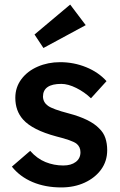

<svg xmlns="http://www.w3.org/2000/svg" viewBox="-20 -810 525 840"><path d="M248 10Q178 10 122.5 -13.5Q67 -37 32 -81L112 -150Q142 -116 179 -101Q216 -86 257 -86Q291 -86 311.5 -101.5Q332 -117 332 -144Q332 -168 314 -182Q295 -196 227 -213Q122 -241 81 -287Q47 -325 47 -382Q47 -428 73.5 -463.5Q100 -499 145 -518.5Q190 -538 243 -538Q303 -538 357 -516Q411 -494 446 -455L378 -380Q350 -407 314 -425Q278 -443 248 -443Q168 -443 168 -387Q169 -362 190 -347Q211 -332 280 -314Q375 -289 414 -248Q433 -230 441 -206Q449 -182 449 -153Q449 -105 422.5 -68.5Q396 -32 350.5 -11Q305 10 248 10ZM170 -600 131 -659 287 -790 355 -700Z"/></svg>

Font: Lexend Deca Medium
Style: Regular
Weight: 500
Designer: Bonnie Shaver-Troup, Thomas Jockin
Foundry: Lexend
Version: Version 1.008; ttfautohint (v1.8.4.7-5d5b)